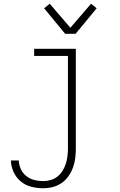

<svg xmlns="http://www.w3.org/2000/svg" viewBox="-20 -780 640 1023"><path d="M210 223Q178 223 146.5 215Q115 207 90.5 186.5Q66 166 52.5 136.5Q39 107 38 75H80Q81 99 91 121Q101 143 120 158Q139 173 162.5 179Q186 185 210 185Q230 185 250.5 179Q271 173 287 160Q303 147 314 129Q325 111 331 91.5Q337 72 339.5 51.5Q342 31 342 10V-482H162V-520H384V10Q384 36 381 62Q378 88 369 112.5Q360 137 345 158.5Q330 180 308.5 195Q287 210 261.5 216.5Q236 223 210 223ZM327 -600 215 -736 245 -760 355 -632 465 -760 495 -736 383 -600Z"/></svg>

Font: Iosevka Extralight Extended
Style: Regular
Weight: 200
Width: 7
Monospace: yes
Designer: Belleve Invis
Foundry: Belleve Invis
Version: Version 32.5.0; ttfautohint (v1.8.4)